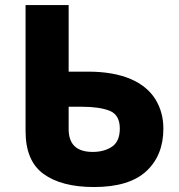

<svg xmlns="http://www.w3.org/2000/svg" viewBox="-20 -734 713 766"><path d="M355 12.2C448.2 12.2 518.1 -8.8 563.5 -50.8C608.9 -92.8 631.8 -149.4 631.8 -221.2C631.8 -264.6 621.1 -303.2 600.1 -337.9C557.1 -406.2 469.7 -448.2 331.1 -448.2H253.9V-713.9H82V-210.9C82 -131.3 106 -74.7 153.8 -40C201.2 -5.4 268.6 12.2 355 12.2ZM350.1 -127.9C287.6 -127.9 253.9 -156.2 253.9 -219.2V-308.1H307.1C353.5 -308.1 390.6 -302.7 417.5 -292C444.3 -281.2 458 -257.8 458 -221.2C458 -187.5 447.8 -163.6 427.7 -149.4C407.2 -135.3 381.3 -127.9 350.1 -127.9Z"/></svg>

Font: Noto Reveo Sans
Style: Regular
Weight: 800
Designer: Monotype Design Team
Foundry: Monotype Imaging Inc.
Version: Version 2.007